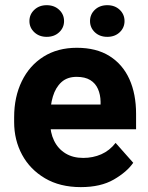

<svg xmlns="http://www.w3.org/2000/svg" viewBox="-20 -726 581 755"><path d="M297.9 9.8Q215.8 9.8 157 -24.9Q98.1 -59.6 66.9 -117.4Q35.6 -175.3 35.6 -246.1V-265.1Q35.6 -344.7 65.7 -406.5Q95.7 -468.3 151.1 -503.2Q206.5 -538.1 282.2 -538.1Q358.9 -538.1 410.6 -505.6Q462.4 -473.1 488.8 -414.8Q515.1 -356.4 515.1 -278.3V-217.8H96.7V-314.9H375.5V-326.2Q375 -354 365.2 -376.2Q355.5 -398.4 335 -411.1Q314.5 -423.8 281.2 -423.8Q244.6 -423.8 221.7 -403.1Q198.7 -382.3 188 -346.7Q177.2 -311 177.2 -265.1V-246.1Q177.2 -204.6 192.6 -172.9Q208 -141.1 237.3 -123Q266.6 -105 307.1 -105Q345.7 -105 378.4 -119.4Q411.1 -133.8 434.6 -164.1L503.9 -85.9Q479 -49.8 427.5 -20Q376 9.8 297.9 9.8ZM401.9 -581.1Q372.1 -581.1 353 -599.1Q334 -617.2 334 -643.1Q334 -669.4 353 -687.5Q372.1 -705.6 401.9 -705.6Q431.6 -705.6 450.7 -687.5Q469.7 -669.4 469.7 -643.1Q469.7 -617.2 450.7 -599.1Q431.6 -581.1 401.9 -581.1ZM163.6 -581.1Q134.3 -581.1 115 -599.1Q95.7 -617.2 95.7 -643.1Q95.7 -669.4 115 -687.5Q134.3 -705.6 163.6 -705.6Q193.4 -705.6 212.6 -687.5Q231.9 -669.4 231.9 -643.1Q231.9 -617.2 212.6 -599.1Q193.4 -581.1 163.6 -581.1Z"/></svg>

Font: Heebo
Style: Bold
Weight: 700
Designer: Oded Ezer
Foundry: Ezer Type House
Version: Version 3.100